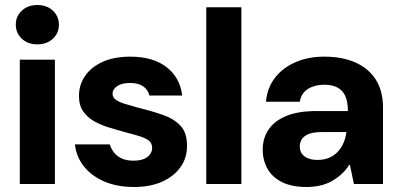

<svg xmlns="http://www.w3.org/2000/svg" viewBox="-20 -734 1588 766"><path d="M59 0V-496H199V0ZM129 -557Q91 -557 67 -579.5Q43 -602 43 -636Q43 -669 67 -691.5Q91 -714 129 -714Q167 -714 191 -691.5Q215 -669 215 -635Q215 -602 191 -579.5Q167 -557 129 -557Z M514 12Q447 12 396 -10Q345 -32 314.5 -70.5Q284 -109 279 -158H418Q423 -141 434.5 -126Q446 -111 465.5 -102Q485 -93 511 -93Q538 -93 554.5 -100Q571 -107 579 -119Q587 -131 587 -143Q587 -162 575 -172Q563 -182 540 -189.5Q517 -197 485 -205Q453 -214 419 -224Q385 -234 357 -249.5Q329 -265 312 -289.5Q295 -314 295 -351Q295 -395 319 -430.5Q343 -466 389 -487Q435 -508 500 -508Q590 -508 644 -466.5Q698 -425 707 -353H576Q570 -377 550.5 -390Q531 -403 499 -403Q466 -403 447.5 -390.5Q429 -378 429 -360Q429 -346 441.5 -336.5Q454 -327 477 -320Q500 -313 532 -304Q586 -291 630 -275.5Q674 -260 700 -232.5Q726 -205 726 -153Q727 -106 701 -68.5Q675 -31 627.5 -9.5Q580 12 514 12Z M803 0V-705H943V0Z M1203 12Q1143 12 1104 -8Q1065 -28 1046.5 -62Q1028 -96 1028 -137Q1028 -182 1051.5 -217Q1075 -252 1122.5 -271.5Q1170 -291 1244 -291H1368Q1368 -327 1358 -350Q1348 -373 1327 -384.5Q1306 -396 1274 -396Q1236 -396 1209 -379.5Q1182 -363 1176 -328H1041Q1046 -383 1076.5 -423Q1107 -463 1158 -485.5Q1209 -508 1274 -508Q1346 -508 1398.5 -484.5Q1451 -461 1479.5 -416Q1508 -371 1508 -305V0H1392L1376 -76H1373Q1359 -54 1341 -38Q1323 -22 1302 -10.5Q1281 1 1256 6.5Q1231 12 1203 12ZM1247 -96Q1273 -96 1293 -104.5Q1313 -113 1327.5 -128.5Q1342 -144 1350.5 -164Q1359 -184 1362 -207H1260Q1231 -207 1212 -199.5Q1193 -192 1184.5 -179Q1176 -166 1176 -150Q1176 -132 1185 -120Q1194 -108 1210 -102Q1226 -96 1247 -96Z"/></svg>

Font: DM Sans 9pt 36pt ExtraBold
Style: Regular
Weight: 800
Version: Version 4.004;gftools[0.9.30]